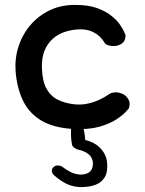

<svg xmlns="http://www.w3.org/2000/svg" viewBox="-20 -515 590 780"><path d="M303.9 245Q269.9 243 244.7 229Q219.5 215 198.5 196Q198.5 196 196 193.1Q193.5 190.2 191.8 185.4Q190.1 180.6 190.8 175.1Q191.5 169.5 197.9 163.5Q204.9 157.5 212.2 157.2Q219.6 157 225.1 158.9Q230.5 160.8 230.5 160.8Q249 174.9 267.2 184.1Q285.5 193.2 307.5 194.5Q329.9 193.4 340.8 185.8Q351.8 178.2 355.2 166.1Q358.6 153.9 356.8 139.8Q352.8 122.1 339.6 111.4Q326.5 100.8 305.9 94.8Q299.1 94 291.7 90.9Q284.2 87.8 279 83Q273.8 78.2 272.9 74Q268.6 54 268.4 32.8Q268.1 11.5 269.6 -4.6Q269.6 -4.6 271.1 -10.6Q272.5 -16.6 277.5 -22.5Q282.5 -28.4 293.5 -28Q306 -27.6 311.2 -17.2Q316.4 -6.9 316.4 -6.9Q319 4.4 322.1 20Q325.2 35.6 326.2 53.8Q343.1 57.4 358.3 65.2Q373.5 73.1 385.7 85.1Q397.9 97 405.3 111.6Q412.8 126.1 414.8 143.1Q419.1 182.1 405.6 204.9Q392 227.6 365.4 236.7Q338.9 245.8 303.9 245ZM278.5 9Q196.5 4.4 146.5 -26.1Q96.5 -56.6 72.5 -108.1Q48.5 -159.6 43.5 -224.6Q39.5 -276.6 55 -325.3Q70.5 -374 103 -412.5Q135.5 -451 182.5 -473.5Q229.5 -496 289.5 -495Q339.8 -494.6 374.6 -482.1Q409.4 -469.5 432.1 -451.2Q454.9 -433 467.4 -414.8Q479.9 -396.5 484.9 -384.4Q489.9 -372.4 489.9 -372.4Q489.9 -372.4 489.8 -366.4Q489.8 -360.4 486.2 -351.6Q482.6 -342.8 471.1 -335.6Q460.2 -329.4 446.9 -328.2Q433.5 -327.1 422.5 -330.1Q411.5 -333.1 407.4 -338Q406.6 -338 401.2 -346.9Q395.8 -355.8 384.2 -367Q372.8 -378.2 353.2 -387.1Q333.8 -395.9 305.5 -395.8Q273.6 -395.2 244.9 -386Q216.2 -376.8 194.3 -357.4Q172.4 -338.1 160.4 -307.9Q148.4 -277.6 150.5 -235.5Q152.2 -184.5 169.2 -154.1Q186.2 -123.8 215.8 -109.4Q245.2 -95.1 284.1 -91Q313.9 -88.5 339.8 -94.8Q365.6 -101 385.6 -110.8Q405.5 -120.6 417.3 -128.5Q429.1 -136.4 431 -136.8Q443.8 -140.9 455.6 -139.8Q467.5 -138.6 478.4 -133.4Q489.4 -128.2 497.1 -118Q506 -106.9 506.5 -96.8Q507 -86.8 505 -80.4Q503 -74.1 503 -74.1Q503 -74.1 490.8 -60.5Q478.6 -46.9 452.2 -29.6Q425.9 -12.2 383.2 -0.1Q340.5 12 278.5 9Z"/></svg>

Font: Sour Gummy Black
Style: Regular
Weight: 900
Version: Version 1.000